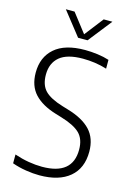

<svg xmlns="http://www.w3.org/2000/svg" viewBox="-140 -1016 761 1095"><g transform="rotate(15 241.0 -468.0)"><path d="M206.5 9Q169 9 126.5 2.2Q84 -4.5 44.5 -18.5V-70.5Q87.5 -56 128.8 -49Q170 -42 208 -42Q388 -42 388 -190.5Q388 -253 354 -286.5Q320 -320 241 -343.5L208 -353.5Q123 -379 79 -426.2Q35 -473.5 35 -552Q35 -643.5 95.5 -696.2Q156 -749 274 -749Q310.5 -749 348.5 -744Q386.5 -739 417 -729V-677Q381.5 -688 346.2 -693Q311 -698 275 -698Q182.5 -698 138.2 -660.8Q94 -623.5 94 -555.5Q94 -495 125.5 -462Q157 -429 233 -406L266 -396Q357 -369.5 402 -321.5Q447 -273.5 447 -194.5Q447 -96.5 384.2 -43.8Q321.5 9 206.5 9ZM217 -806 107.5 -945H159L245 -834L331 -945H382.5L273 -806Z"/></g></svg>

Font: Encode Sans Semi Condensed Light
Style: Regular
Weight: 300
Width: 4
Designer: Multiple Designers
Foundry: Impallari Type
Version: Version 3.000; ttfautohint (v1.8.3) -l 8 -r 50 -G 200 -x 14 